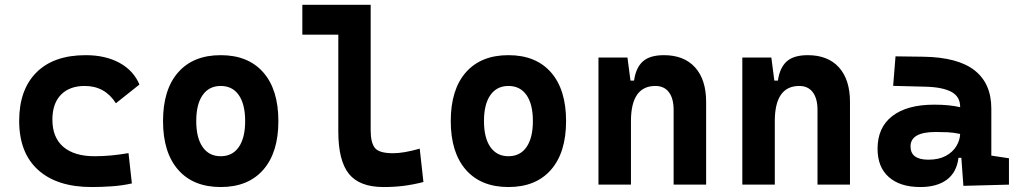

<svg xmlns="http://www.w3.org/2000/svg" viewBox="-20 -752 4142 782"><path d="M353.5 9.8Q212.4 9.8 135.3 -59.8Q58.1 -129.4 58.1 -259.8Q58.1 -386.7 128.4 -457Q198.7 -527.3 329.1 -527.3Q409.2 -527.3 466.6 -496.1Q523.9 -464.8 547.9 -407.7L452.1 -331.5Q407.2 -401.9 325.2 -401.9Q263.2 -401.9 228.3 -366.2Q193.4 -330.6 193.4 -264.6Q193.4 -191.9 238 -153.8Q282.7 -115.7 365.2 -115.7Q400.4 -115.7 435.3 -119.1Q470.2 -122.6 503.4 -128.4L517.1 -4.9Q477.5 3.9 435.5 6.8Q393.6 9.8 353.5 9.8Z M878.9 9.8Q767.1 9.8 705.6 -60.5Q644 -130.9 644 -258.8Q644 -387.2 705.6 -457.3Q767.1 -527.3 878.9 -527.3Q990.7 -527.3 1052.2 -457.3Q1113.8 -387.2 1113.8 -258.8Q1113.8 -130.9 1052.2 -60.5Q990.7 9.8 878.9 9.8ZM878.9 -115.7Q926.8 -115.7 952.6 -153.1Q978.5 -190.4 978.5 -258.8Q978.5 -327.6 952.6 -364.7Q926.8 -401.9 878.9 -401.9Q831.5 -401.9 805.4 -364.7Q779.3 -327.6 779.3 -258.8Q779.3 -190.4 805.4 -153.1Q831.5 -115.7 878.9 -115.7Z M1542 9.8Q1444.3 9.8 1401.1 -43.9Q1357.9 -97.7 1357.9 -215.8V-610.8H1211.4V-732.4H1489.7V-220.7Q1489.7 -171.9 1506.6 -149.9Q1523.4 -127.9 1581.1 -127.9Q1624 -127.9 1689.5 -146.5L1704.6 -10.7Q1663.1 0 1624.5 4.9Q1585.9 9.8 1542 9.8Z M2050.8 9.8Q1939 9.8 1877.4 -60.5Q1815.9 -130.9 1815.9 -258.8Q1815.9 -387.2 1877.4 -457.3Q1939 -527.3 2050.8 -527.3Q2162.6 -527.3 2224.1 -457.3Q2285.6 -387.2 2285.6 -258.8Q2285.6 -130.9 2224.1 -60.5Q2162.6 9.8 2050.8 9.8ZM2050.8 -115.7Q2098.6 -115.7 2124.5 -153.1Q2150.4 -190.4 2150.4 -258.8Q2150.4 -327.6 2124.5 -364.7Q2098.6 -401.9 2050.8 -401.9Q2003.4 -401.9 1977.3 -364.7Q1951.2 -327.6 1951.2 -258.8Q1951.2 -190.4 1977.3 -153.1Q2003.4 -115.7 2050.8 -115.7Z M2723.6 0V-304.2Q2723.6 -351.1 2704.3 -376.5Q2685.1 -401.9 2649.4 -401.9Q2549.8 -401.9 2549.8 -258.3V0H2417.5V-517.6H2535.6L2547.9 -423.8H2562.5Q2569.8 -476.1 2598.1 -501.7Q2626.5 -527.3 2684.1 -527.3Q2766.1 -527.3 2811 -477.5Q2856 -427.7 2856 -336.9V0Z M3309.6 0V-304.2Q3309.6 -351.1 3290.3 -376.5Q3271 -401.9 3235.4 -401.9Q3135.7 -401.9 3135.7 -258.3V0H3003.4V-517.6H3121.6L3133.8 -423.8H3148.4Q3155.8 -476.1 3184.1 -501.7Q3212.4 -527.3 3270 -527.3Q3352.1 -527.3 3397 -477.5Q3441.9 -427.7 3441.9 -336.9V0Z M3903.8 4.9 3895.5 -109.4H3883.8Q3876.5 -49.8 3836.2 -20Q3795.9 9.8 3728.5 9.8Q3646 9.8 3600.1 -30.8Q3554.2 -71.3 3554.2 -146Q3554.2 -232.9 3614.3 -279.3Q3674.3 -325.7 3784.7 -325.7Q3816.9 -325.7 3842 -323.2Q3867.2 -320.8 3890.6 -315.4V-316.9Q3890.6 -358.4 3855.2 -377.7Q3819.8 -397 3750 -398.9L3617.7 -402.3L3627.4 -522.5L3740.2 -521Q3880.9 -519 3949.2 -465.6Q4017.6 -412.1 4017.6 -309.6V-118.2L4089.4 -107.4V0ZM3890.6 -206.5Q3862.3 -212.4 3839.4 -213.4Q3816.4 -214.4 3791 -214.4Q3688.5 -214.4 3688.5 -155.8Q3688.5 -101.6 3761.2 -101.6Q3803.2 -101.6 3831.8 -116.9Q3860.4 -132.3 3875 -156.5Q3889.6 -180.7 3890.6 -206.5Z"/></svg>

Font: Cascadia Code PL
Style: Bold
Weight: 700
Monospace: yes
Designer: Aaron Bell
Foundry: Saja Typeworks
Version: Version 2404.023; ttfautohint (v1.8.4)